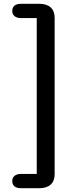

<svg xmlns="http://www.w3.org/2000/svg" viewBox="-20 -802 378 1019"><path d="M45 158Q45 141 57.5 131Q70 121 93 121H175V-706H93Q70 -706 57.5 -716Q45 -726 45 -743Q45 -782 93 -782H188Q227 -782 248.5 -763Q270 -744 270 -708V123Q270 159 248.5 178Q227 197 188 197H93Q45 197 45 158Z"/></svg>

Font: Kodchasan Medium
Style: Regular
Weight: 500
Designer: Katatrad Aksorn Co.,Ltd.
Foundry: Cadson Demak Co.,Ltd.
Version: Version 1.000; ttfautohint (v1.6)